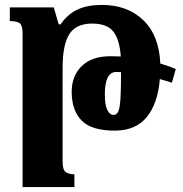

<svg xmlns="http://www.w3.org/2000/svg" viewBox="-20 -522 746 782"><path d="M72 240V-386Q72 -416 62 -426Q52 -436 20 -436V-492H199L219 -423H227Q256 -465 296.5 -483.5Q337 -502 395 -502Q499 -502 563.5 -440Q628 -378 633 -263Q665 -254 696 -241L680 -185Q656 -193 631 -200Q623 -101 578 -45.5Q533 10 447 10Q352 10 312 -31.5Q272 -73 272 -148Q272 -213 313 -253Q354 -293 430 -293Q451 -293 472 -292Q467 -361 441.5 -393.5Q416 -426 355 -426Q290 -426 262.5 -383Q235 -340 235 -247V137Q235 170 248 179Q261 188 283 188V240ZM407 -138Q407 -95 417 -74.5Q427 -54 442 -54Q455 -54 461.5 -67.5Q468 -81 470.5 -118.5Q473 -156 473 -228Q463 -229 454 -229Q407 -229 407 -138Z"/></svg>

Font: Noto Serif Armenian ExtraCondensed Black
Style: Regular
Weight: 900
Width: 2
Designer: Monotype Design Team
Foundry: Monotype Imaging Inc.
Version: Version 2.008; ttfautohint (v1.8.4.7-5d5b)